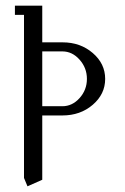

<svg xmlns="http://www.w3.org/2000/svg" viewBox="-20 -532 436 672"><path d="M32.2 -480V-512.2H127.9V-383.8H199.2Q261.2 -383.8 304.7 -346.4Q348.1 -309.1 348.1 -255.9Q348.1 -202.6 304.7 -165.3Q261.2 -127.9 198.2 -127.9H127.9V97.2L76.2 120.1L64 90.8V-480ZM127.9 -160.2H198.2Q232.9 -160.2 258.5 -188.7Q284.2 -217.3 284.2 -255.9Q284.2 -294.4 258.5 -323.2Q232.9 -352.1 198.2 -352.1H127.9Z"/></svg>

Font: Gawaa
Style: Regular
Weight: 400
Designer: T. Christopher White
Version: Version 1.0